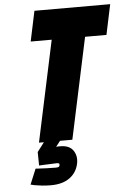

<svg xmlns="http://www.w3.org/2000/svg" viewBox="-61 -745 688 1020"><g transform="rotate(-5 283.0 -234.5)"><path d="M238 -1H152L114 49L115 121Q125 120 146 119.5Q167 119 186 118Q205 117 209 117Q218 117 221.5 119.5Q225 122 223 129Q223 133 220.5 135.5Q218 138 214 139Q210 140 203 140Q178 140 153.5 139Q129 138 112.5 137Q96 136 95 136L61 218Q66 220 82 223Q98 226 121 228.5Q144 231 169 231Q231 231 269 203.5Q307 176 317 128Q325 89 305 59Q285 29 236 29Q233 29 226.5 29Q220 29 214 30ZM418 -539H532L566 -700H162L128 -539H240L125 0H303Z"/></g></svg>

Font: Advent Pro Black
Style: Italic
Weight: 900
Italic angle: -12°
Version: Version 3.000